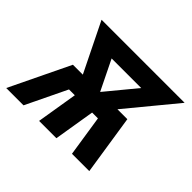

<svg xmlns="http://www.w3.org/2000/svg" viewBox="-141 -691 863 863"><g transform="rotate(45 290.0 -260.0)"><path d="M-20 0 118 -286H181L66 -520H594L401 -286H464L508 0H398L368 -195H331L299 0H189L221 -195H184L90 0ZM291 -286 409 -429H221Z"/></g></svg>

Font: Iosevka Extrabold Extended
Style: Italic
Weight: 800
Width: 7
Italic angle: -9°
Monospace: yes
Designer: Belleve Invis
Foundry: Belleve Invis
Version: Version 32.5.0; ttfautohint (v1.8.4)